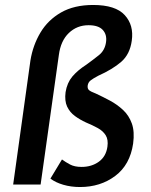

<svg xmlns="http://www.w3.org/2000/svg" viewBox="-20 -743 608 773"><path d="M302 10Q266 10 234.5 0.8Q203 -8.5 183 -24L229.5 -101Q244.5 -90 262.5 -80.5Q280.5 -71 308.5 -71Q349 -71 378 -92Q407 -113 412.5 -152.5Q416.5 -181 405.5 -198.5Q394.5 -216 373.5 -227.5Q352.5 -239 326 -250Q302 -261 281.5 -276Q261 -291 250.2 -314Q239.5 -337 244 -372Q250 -409.5 271.2 -434.8Q292.5 -460 327.5 -482.5Q354.5 -502 378.5 -521.2Q402.5 -540.5 407 -574Q411 -604 393.5 -622.8Q376 -641.5 336.5 -641.5Q290 -641.5 257.2 -610.2Q224.5 -579 217 -522L143.5 0H33L102.5 -499.5Q112.5 -561 142.8 -611.8Q173 -662.5 225.8 -692.8Q278.5 -723 355 -723Q445 -723 482.2 -682.2Q519.5 -641.5 510.5 -579Q503 -524.5 468.2 -494.2Q433.5 -464 375.5 -438Q354 -426.5 344.5 -419Q335 -411.5 333 -398.5Q331.5 -386 338.5 -380Q345.5 -374 365.5 -366.5Q393.5 -353.5 422.5 -338Q451.5 -322.5 475.2 -300.5Q499 -278.5 510.8 -245.8Q522.5 -213 516 -165Q503.5 -79.5 444 -34.8Q384.5 10 302 10Z"/></svg>

Font: Public Sans SemiBold
Style: Italic
Weight: 600
Italic angle: -8°
Designer: The Public Sans project authors (U.S. Web Design System). Libre Franklin designed by Pablo Impallari and Rodrigo Fuenzal
Version: Version 1.007; ttfautohint (v1.8.1) -l 8 -r 50 -G 200 -x 14 